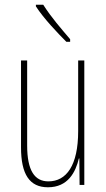

<svg xmlns="http://www.w3.org/2000/svg" viewBox="-20 -783 448 813"><path d="M163 -763H132V-756C165 -705 223 -644 261 -606H277V-617C238 -663 198 -708 163 -763ZM337 -527H311V-228C311 -82 261 -15 185 -15C127 -15 95 -60 95 -167V-527H69V-159C69 -45 105 10 183 10C268 10 300 -54 314 -112H316L317 0H337Z"/></svg>

Font: Noto Sans Georgian ExtraCondensed Thin
Style: Regular
Weight: 100
Width: 2
Designer: Monotype Design Team, Akaki Razmadze
Foundry: Google LLC
Version: Version 2.005